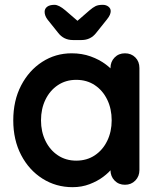

<svg xmlns="http://www.w3.org/2000/svg" viewBox="-20 -766 663 796"><path d="M498 -545Q524 -545 541 -528Q558 -511 558 -484V-61Q558 -35 541 -17.5Q524 0 498 0Q472 0 455 -17.5Q438 -35 438 -61V-110L460 -101Q460 -88 446 -69.5Q432 -51 408 -33Q384 -15 351.5 -2.5Q319 10 281 10Q212 10 156 -25.5Q100 -61 67.5 -123.5Q35 -186 35 -267Q35 -349 67.5 -411.5Q100 -474 155 -509.5Q210 -545 277 -545Q320 -545 356 -532Q392 -519 418.5 -499Q445 -479 459.5 -458.5Q474 -438 474 -424L438 -411V-484Q438 -510 455 -527.5Q472 -545 498 -545ZM296 -100Q340 -100 373 -122Q406 -144 424.5 -182Q443 -220 443 -267Q443 -315 424.5 -353Q406 -391 373 -413Q340 -435 296 -435Q253 -435 220 -413Q187 -391 168.5 -353Q150 -315 150 -267Q150 -220 168.5 -182Q187 -144 220 -122Q253 -100 296 -100ZM318 -600H282Q244 -600 221 -630L177 -685Q165 -701 165 -717Q165 -730 175.5 -738Q186 -746 206 -746Q224 -746 251 -723L316 -667L290 -670L351 -723Q365 -735 376 -740.5Q387 -746 406 -746Q420 -746 429.5 -738.5Q439 -731 439 -720Q439 -713 435.5 -704.5Q432 -696 423 -685L379 -630Q356 -600 318 -600Z"/></svg>

Font: Quicksand Variable Light
Style: Regular
Weight: 300
Designer: Andrew Paglinawan
Foundry: Andrew Paglinawan
Version: Version 3.004